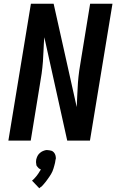

<svg xmlns="http://www.w3.org/2000/svg" viewBox="-20 -755 640 1031"><path d="M25 0 146 -735H268L392 -180Q394 -213 395 -245.5Q396 -278 398.5 -310.5Q401 -343 405.5 -375.5Q410 -408 416 -441L464 -735H584L463 0H341L218 -555Q215 -522 214 -489.5Q213 -457 210.5 -424.5Q208 -392 203.5 -359.5Q199 -327 193 -294L145 0ZM191 256 152 215Q156 212 160 208Q164 204 167.5 200Q171 196 174.5 192Q178 188 181 183.5Q184 179 188 173.5Q192 168 193 165L195 163L199 154Q195 153 192.5 151.5Q190 150 187.5 148Q185 146 183 143Q181 140 178.5 137.5Q176 135 175.5 131.5Q175 128 174.5 124.5Q174 121 173.5 116.5Q173 112 174 110V104Q175 100 176 96.5Q177 93 178.5 89Q180 85 182 81.5Q184 78 186.5 74.5Q189 71 192 68.5Q195 66 198 63.5Q201 61 204.5 59Q208 57 212 55.5Q216 54 220.5 52.5Q225 51 227 51H235Q240 51 244.5 52Q249 53 254 54Q259 55 262.5 57.5Q266 60 269 63Q272 66 274 70Q276 74 277.5 78Q279 82 279.5 88Q280 94 280 96L278 104Q277 112 275.5 119.5Q274 127 271.5 135Q269 143 267 150.5Q265 158 261.5 165.5Q258 173 254 180Q250 187 245 194Q240 201 235.5 207.5Q231 214 226 220.5Q221 227 213.5 235.5Q206 244 204 246L199 249Z"/></svg>

Font: Iosevka Aile Oblique
Style: Bold
Weight: 700
Italic angle: -9°
Designer: Belleve Invis
Foundry: Belleve Invis
Version: Version 31.1.0; ttfautohint (v1.8.4)